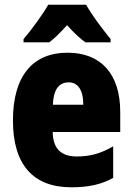

<svg xmlns="http://www.w3.org/2000/svg" viewBox="-20 -786 563 816"><path d="M346 -766H185C164 -728 111 -655 80 -620V-606H189C211 -622 235 -646 265 -679C294 -647 319 -623 343 -606H450V-620C412 -667 371 -721 346 -766ZM267 -562C119 -562 35 -463 35 -274C35 -86 121 10 283 10C356 10 411 -2 461 -30V-164C407 -133 363 -121 306 -121C238 -121 205 -156 204 -225H491V-310C491 -474 407 -562 267 -562ZM272 -436C310 -436 334 -405 334 -341H205C207 -410 234 -436 272 -436Z"/></svg>

Font: Noto Sans Condensed Black
Style: Regular
Weight: 900
Width: 3
Designer: Monotype Design Team
Foundry: Monotype Imaging Inc.
Version: Version 2.013